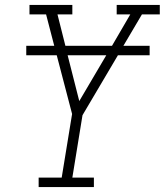

<svg xmlns="http://www.w3.org/2000/svg" viewBox="-20 -755 665 775"><path d="M136 0V-38H229L271 -295L209 -532H86V-570H199L166 -697H99V-735H272V-697H212L244 -570H432L506 -697H451V-735H625V-697H553L478 -570H584V-532H456L313 -290L272 -38H359V0ZM300 -347 409 -532H253Z"/></svg>

Font: Iosevka Slab XLtEx
Style: Italic
Weight: 200
Width: 7
Italic angle: -9°
Monospace: yes
Designer: Belleve Invis
Foundry: Belleve Invis
Version: Version 11.1.0; ttfautohint (v1.8.3)